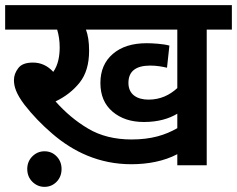

<svg xmlns="http://www.w3.org/2000/svg" viewBox="-20 -642 921 746"><path d="M880.9 -526.9V-622.1H0V-526.9H202.1C208.5 -505.9 211.9 -482.9 211.9 -458C211.9 -424.8 206.1 -389.6 187 -362.8C165 -386.7 138.7 -398.9 107.9 -398.9C80.6 -398.9 61.5 -391.6 50.8 -377C39.6 -362.3 34.2 -347.2 34.2 -331.1C34.2 -307.1 41.5 -279.3 75.2 -234.9C106 -195.3 141.6 -158.2 182.6 -123C264.6 -52.2 365.7 -3.9 490.2 -3.9C555.2 -3.9 618.2 -16.1 668.9 -43V0H783.2V-526.9ZM557.1 -254.9C512.7 -254.9 479 -274.9 479 -319.8C479 -364.7 507.3 -387.2 564 -387.2C589.4 -387.2 611.8 -382.8 628.9 -378.9L638.2 -464.8C615.7 -471.7 570.8 -474.1 549.8 -474.1C494.6 -474.1 450.7 -460.4 418.5 -432.6C386.2 -404.8 370.1 -367.2 370.1 -319.8C370.1 -272 385.7 -234.9 417.5 -208C449.2 -181.2 489.7 -168 539.1 -168C595.2 -168 637.2 -181.2 668.9 -200.2V-144C622.1 -117.2 567.9 -100.1 491.2 -100.1C425.8 -100.1 369.6 -114.3 322.8 -142.1C275.4 -169.9 233.4 -205.6 195.8 -248C233.9 -266.1 265.1 -290.5 289.6 -321.3C314 -352.1 326.2 -393.1 326.2 -444.8C326.2 -480 321.8 -505.9 314 -526.9H668.9V-299.8C639.6 -272.9 603.5 -254.9 557.1 -254.9ZM85.9 14.6C85.9 34.2 92.3 50.8 105.5 64C118.7 77.1 134.3 84 152.8 84C171.9 84 187.5 77.1 200.2 64C212.9 50.8 219.2 34.2 219.2 14.6C219.2 -4.4 212.9 -21 200.2 -34.2C187.5 -47.4 171.9 -54.2 152.8 -54.2C134.3 -54.2 118.7 -47.4 105.5 -34.2C92.3 -21 85.9 -4.4 85.9 14.6Z"/></svg>

Font: Noto Reveo Sans
Style: Regular
Weight: 600
Designer: Monotype Design Team
Foundry: Monotype Imaging Inc.
Version: Version 2.007